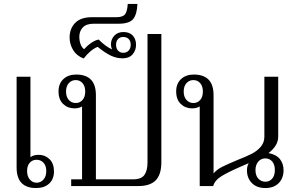

<svg xmlns="http://www.w3.org/2000/svg" viewBox="-20 -941 1492 971"><path d="M64 -94V-553H134V-146Q149 -158 176 -158Q208 -158 230.5 -136Q253 -114 253 -74Q253 -35 228.5 -12.5Q204 10 163 10Q64 10 64 -94ZM214 -76Q214 -103 200 -118Q186 -133 165 -133Q144 -133 130.5 -118Q117 -103 117 -76Q117 -49 131 -33Q145 -17 165 -17Q186 -17 200 -33Q214 -49 214 -76Z M340 -34H395V-403Q381 -393 356 -393Q323 -393 299.5 -415Q276 -437 276 -479Q276 -518 300.5 -541Q325 -564 365 -564Q465 -564 465 -460V-34H653Q695 -34 710.5 -56.5Q726 -79 726 -119V-769H796V-121Q796 -58 767.5 -29Q739 0 679 0H340ZM411 -478Q411 -505 397.5 -520.5Q384 -536 363 -536Q342 -536 328 -520.5Q314 -505 314 -478Q314 -451 328 -435.5Q342 -420 363 -420Q384 -420 397.5 -435.5Q411 -451 411 -478Z M332 -751Q332 -796 360 -825Q388 -854 445 -854H568Q602 -854 613 -869.5Q624 -885 626 -921H675Q673 -870 654 -845.5Q635 -821 579 -821H453Q417 -821 399 -802.5Q381 -784 381 -754Q381 -737 386.5 -720Q392 -703 405 -692Q422 -711 442 -724.5Q462 -738 479 -741Q514 -706 547 -691Q541 -703 541 -716Q541 -742 558 -760.5Q575 -779 604 -779Q636 -779 652 -760.5Q668 -742 668 -715Q668 -686 650.5 -666Q633 -646 600 -646Q570 -646 541 -659.5Q512 -673 474 -704Q438 -690 403 -645Q367 -659 349.5 -688.5Q332 -718 332 -751ZM641 -715Q641 -734 630.5 -744Q620 -754 603 -754Q587 -754 577 -743.5Q567 -733 567 -715Q567 -696 577 -685Q587 -674 603 -674Q620 -674 630.5 -685Q641 -696 641 -715Z M1229 -80Q1229 -101 1238 -116L1199 -99Q1134 -71 1100 -50Q1066 -29 1058 0H990V-403Q976 -393 951 -393Q918 -393 894.5 -415Q871 -437 871 -479Q871 -518 895.5 -541Q920 -564 960 -564Q1060 -564 1060 -460V-64Q1077 -84 1103 -97Q1129 -110 1179 -131Q1225 -149 1252.5 -163Q1280 -177 1298.5 -198.5Q1317 -220 1317 -250V-553H1387V-250Q1387 -204 1338 -167Q1378 -159 1396 -136Q1414 -113 1414 -80Q1414 -40 1389.5 -15Q1365 10 1322 10Q1279 10 1254 -15Q1229 -40 1229 -80ZM1006 -478Q1006 -505 992.5 -520.5Q979 -536 958 -536Q937 -536 923 -520.5Q909 -505 909 -478Q909 -451 923 -435.5Q937 -420 958 -420Q979 -420 992.5 -435.5Q1006 -451 1006 -478ZM1370 -81Q1370 -109 1356.5 -124.5Q1343 -140 1322 -140Q1300 -140 1286 -123.5Q1272 -107 1272 -81Q1272 -53 1286.5 -37.5Q1301 -22 1322 -22Q1343 -22 1356.5 -37.5Q1370 -53 1370 -81Z"/></svg>

Font: Trirong Light
Style: Regular
Weight: 300
Designer: Katatrad Team
Foundry: CadsonDemak
Version: Version 1.001